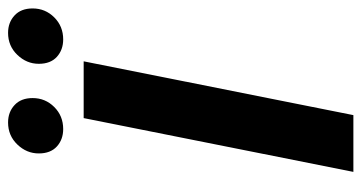

<svg xmlns="http://www.w3.org/2000/svg" viewBox="-225 -649 874 464"><g transform="rotate(-90 212.0 -417.0)"><path d="M28.6 0 158.6 -651.8H295.8L165.8 0ZM132.1 -701.3Q106.9 -701.3 90.1 -716.5Q73.2 -731.8 73.2 -760.2Q73.2 -789.6 94.7 -812Q116.2 -834.5 148 -834.5Q173.2 -834.5 190.1 -818.8Q207 -803.2 207 -775.2Q207 -744.5 185.4 -722.9Q163.9 -701.3 132.1 -701.3ZM348.7 -701.3Q323.6 -701.3 306.7 -716.5Q289.8 -731.8 289.8 -760.2Q289.8 -789.6 311.3 -812Q332.8 -834.5 364.6 -834.5Q389.8 -834.5 406.7 -818.8Q423.6 -803.2 423.6 -775.2Q423.6 -744.5 402 -722.9Q380.5 -701.3 348.7 -701.3Z"/></g></svg>

Font: Source Sans 3 VF
Style: Italic
Weight: 200
Italic angle: -11°
Designer: Paul D. Hunt
Foundry: Adobe Systems Incorporated
Version: Version 3.042;hotconv 1.0.118;makeotfexe 2.5.65603